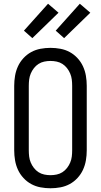

<svg xmlns="http://www.w3.org/2000/svg" viewBox="-20 -999 540 1027"><path d="M250 8Q223 8 196.5 3Q170 -2 147 -14.5Q124 -27 105.5 -47Q87 -67 76 -91Q65 -115 60.5 -141.5Q56 -168 56 -195V-540Q56 -567 60.5 -593.5Q65 -620 76 -644Q87 -668 105.5 -688Q124 -708 147 -720.5Q170 -733 196.5 -738Q223 -743 250 -743Q277 -743 303.5 -738Q330 -733 353 -720.5Q376 -708 394.5 -688Q413 -668 424 -644Q435 -620 439.5 -593.5Q444 -567 444 -540V-195Q444 -168 439.5 -141.5Q435 -115 424 -91Q413 -67 394.5 -47Q376 -27 353 -14.5Q330 -2 303.5 3Q277 8 250 8ZM250 -62Q267 -62 283.5 -65.5Q300 -69 314 -78Q328 -87 338.5 -100.5Q349 -114 355.5 -129.5Q362 -145 364 -161.5Q366 -178 366 -195V-540Q366 -557 364 -573.5Q362 -590 355.5 -605.5Q349 -621 338.5 -634.5Q328 -648 314 -657Q300 -666 283.5 -669.5Q267 -673 250 -673Q233 -673 216.5 -669.5Q200 -666 186 -657Q172 -648 161.5 -634.5Q151 -621 144.5 -605.5Q138 -590 136 -573.5Q134 -557 134 -540V-195Q134 -178 136 -161.5Q138 -145 144.5 -129.5Q151 -114 161.5 -100.5Q172 -87 186 -78Q200 -69 216.5 -65.5Q233 -62 250 -62ZM323 -795 278 -835 407 -979 463 -931ZM153 -795 108 -835 237 -979 293 -931Z"/></svg>

Font: Iosevka Term Curly
Style: Regular
Weight: 400
Designer: Belleve Invis
Foundry: Belleve Invis
Version: Version 32.3.0